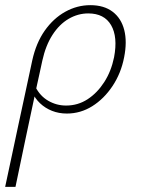

<svg xmlns="http://www.w3.org/2000/svg" viewBox="-45 -435 547 744"><path d="M-25 289Q-11 226 1 167.5Q13 109 26 50Q39 -9 52 -70.5Q65 -132 80 -201Q95 -269 128.5 -316.5Q162 -364 208 -389.5Q254 -415 305 -415Q358 -415 391.5 -389.5Q425 -364 436.5 -318.5Q448 -273 436 -213Q424 -151 391 -101.5Q358 -52 312.5 -23.5Q267 5 214 5Q183 5 156.5 -5.5Q130 -16 110 -35Q90 -54 79 -80L92 -99Q110 -63 142 -44.5Q174 -26 211 -26Q257 -26 294.5 -50.5Q332 -75 359 -117Q386 -159 397 -213Q412 -292 385.5 -337.5Q359 -383 297 -383Q257 -383 221 -362Q185 -341 158.5 -300Q132 -259 119 -200Q113 -171 107.5 -147Q102 -123 95.5 -92.5Q89 -62 79 -15Q69 32 53.5 105Q38 178 15 289Z"/></svg>

Font: Ysabeau Infant ExtraLight
Style: Italic
Weight: 250
Italic angle: -12°
Designer: Christian Thalmann (Catharsis Fonts)
Version: Version 2.001;gftools[0.9.30]; featfreeze: ss01,ss02,lnum